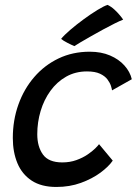

<svg xmlns="http://www.w3.org/2000/svg" viewBox="-20 -758 557 782"><path d="M439.2 -103.8Q422.4 -79.4 388.9 -54.6Q355.3 -29.9 309.6 -13.2Q263.8 3.5 209.4 3.5Q148.4 3.5 109.1 -22.3Q69.8 -48.2 51 -93.2Q32.2 -138.3 32.2 -195.9Q32.2 -268.4 54.9 -332Q77.6 -395.7 119.4 -444.1Q161.2 -492.6 218.6 -520Q275.9 -547.4 345.8 -547.4Q392.2 -547.4 428 -532.1Q463.9 -516.8 486.8 -491.2Q509.8 -465.6 516.8 -435.3L436.3 -389.9Q435.8 -395.7 431.9 -408.1Q428 -420.5 417.8 -434.3Q407.6 -448.1 387.6 -457.6Q367.6 -467.1 334.2 -467.1Q287.1 -467.1 249.5 -445.8Q211.9 -424.5 185.6 -388.2Q159.2 -351.9 145.5 -306.1Q131.8 -260.3 131.8 -211.2Q131.8 -161 154.8 -128.8Q177.9 -96.5 233.7 -96.5Q264.9 -96.5 291 -105.9Q317.1 -115.3 336.6 -128.6Q356 -141.8 368.1 -153.8Q380.2 -165.9 383.4 -170.8ZM418.2 -738.1Q433.3 -730.8 446 -719Q458.8 -707.2 468.2 -695.8Q477.6 -684.5 481.6 -678Q468.4 -673.1 446.8 -662.3Q425.1 -651.6 399.9 -637.8Q374.8 -623.9 350.7 -610.4Q326.7 -596.9 308.4 -586Q290.2 -575.2 282.8 -570.2Q279.6 -571.6 272 -575Q264.4 -578.4 255.8 -582.9Q247.1 -587.3 239.7 -591.9Q232.2 -596.5 228.9 -599.6Q240.9 -614.6 266 -636.2Q291.2 -657.8 320.8 -679.5Q350.4 -701.2 376.9 -717.4Q403.4 -733.6 418.2 -738.1Z"/></svg>

Font: Grandstander Thin
Style: Italic
Weight: 100
Italic angle: -15°
Designer: Tyler Finck
Foundry: Etcetera Type Co
Version: Version 1.200